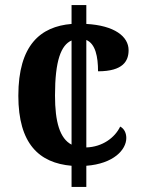

<svg xmlns="http://www.w3.org/2000/svg" viewBox="-20 -734 561 754"><path d="M261 -83V0H319V-83C426 -91 476 -146 476 -192C476 -210 469 -228 452 -237C431 -193 382 -157 319 -155V-577C355 -562 365 -511 365 -454C464 -454 485 -495 485 -537C485 -591 429 -634 319 -640V-714H261V-640C139 -630 52 -557 52 -358C52 -169 134 -94 261 -83ZM261 -575V-166C215 -190 196 -255 196 -359C196 -497 220 -557 261 -575Z"/></svg>

Font: Noto Serif Tamil SemiCondensed
Style: Bold
Weight: 700
Width: 4
Designer: Indian Type Foundry, Tom Grace, and the Monotype Design Team
Foundry: Monotype Imaging Inc.
Version: Version 2.004